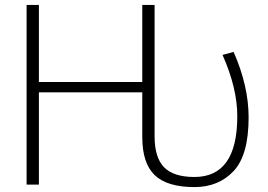

<svg xmlns="http://www.w3.org/2000/svg" viewBox="-20 -750 1088 780"><path d="M608 -730V-197Q608 -110 646.5 -70.5Q685 -31 770 -31Q944 -31 944 -278Q944 -392 884 -527L929 -539Q990 -401 990 -273Q990 -120 929 -55Q868 10 770 10Q659 10 608.5 -38.5Q558 -87 558 -193V-375H138V0H88V-730H138V-417H558V-730Z"/></svg>

Font: Mplus 1p Light
Style: Regular
Weight: 300
Version: Version 1.061